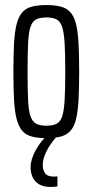

<svg xmlns="http://www.w3.org/2000/svg" viewBox="-20 -538 366 759"><path d="M164 8Q129 8 105 1.5Q81 -5 67 -22Q53 -39 45.5 -68.5Q38 -98 35.5 -144Q33 -190 33 -255Q33 -320 35.5 -366Q38 -412 45.5 -441.5Q53 -471 67 -488Q81 -505 105 -511.5Q129 -518 164 -518Q198 -518 221.5 -511.5Q245 -505 259.5 -488Q274 -471 281 -441.5Q288 -412 290.5 -366Q293 -320 293 -255Q293 -190 290.5 -144Q288 -98 281 -68.5Q274 -39 259.5 -22Q245 -5 221.5 1.5Q198 8 164 8ZM164 -41Q189 -41 204 -49Q219 -57 226 -78.5Q233 -100 235.5 -142.5Q238 -185 238 -255Q238 -324 235.5 -366.5Q233 -409 226 -431Q219 -453 204 -461Q189 -469 164 -469Q138 -469 123 -461.5Q108 -454 100.5 -431.5Q93 -409 91 -366.5Q89 -324 89 -255Q89 -185 91 -142.5Q93 -100 100.5 -78.5Q108 -57 123 -49Q138 -41 164 -41ZM180 201Q152 201 134.5 190.5Q117 180 109 162.5Q101 145 101 123Q101 92 121.5 55Q142 18 174 -10L206 0Q192 15 179 34Q166 53 157.5 74Q149 95 149 115Q149 133 158 146.5Q167 160 192 160Q194 160 197.5 160Q201 160 207 159V199Q201 200 195 200.5Q189 201 180 201Z"/></svg>

Font: Saira UltraCondensed
Style: Regular
Weight: 400
Width: 1
Designer: Hector Gatti with collaboration of the Omnibus-Type team
Foundry: Omnibus-Type
Version: Version 1.101